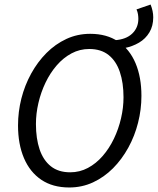

<svg xmlns="http://www.w3.org/2000/svg" viewBox="-20 -818 698 850"><path d="M529.7 -604.9 487.6 -640Q537.8 -643.1 565.2 -669.2Q592.5 -695.4 592.5 -734.6Q592.5 -744.1 590.9 -754.7Q589.3 -765.3 584.3 -776.4L646.7 -797.9Q658.4 -768.6 658.4 -741.4Q658.4 -703.1 641.5 -674.8Q624.6 -646.4 595.5 -629.2Q566.5 -612 529.7 -604.9ZM286.5 12Q213.4 12 162.9 -22.1Q112.4 -56.2 86.1 -118Q59.8 -179.8 59.8 -262.7Q59.8 -323.1 74.6 -381.8Q89.5 -440.4 117.9 -492.1Q146.3 -543.7 185.6 -583.3Q224.9 -622.8 273.9 -645.6Q322.9 -668.3 379.4 -668.3Q452.5 -668.3 503.1 -634.2Q553.8 -600.2 580 -538.3Q606.1 -476.5 606.1 -393.6Q606.1 -333.2 591.2 -274.6Q576.4 -215.9 548 -164.3Q519.6 -112.6 480.3 -73Q440.9 -33.5 391.9 -10.7Q342.9 12 286.5 12ZM290.7 -55.2Q332.9 -55.2 369.2 -74.6Q405.5 -94 434.6 -127.5Q463.7 -161 484.3 -204Q504.9 -247 515.8 -294.1Q526.8 -341.1 526.8 -387.4Q526.8 -451.4 510.5 -499.6Q494.3 -547.8 460.8 -574.4Q427.3 -601.1 375.2 -601.1Q332.9 -601.1 296.7 -581.7Q260.4 -562.3 231.3 -528.8Q202.2 -495.3 181.6 -452.3Q161 -409.3 150.1 -362.2Q139.1 -315.2 139.1 -268.9Q139.1 -204.9 155.3 -156.7Q171.6 -108.5 205.1 -81.9Q238.6 -55.2 290.7 -55.2Z"/></svg>

Font: Source Sans 3 VF
Style: Italic
Weight: 200
Italic angle: -11°
Designer: Paul D. Hunt
Foundry: Adobe Systems Incorporated
Version: Version 3.042;hotconv 1.0.118;makeotfexe 2.5.65603